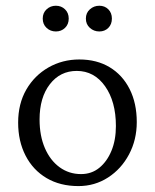

<svg xmlns="http://www.w3.org/2000/svg" viewBox="-20 -628 529 656"><path d="M248 7.8Q185.5 7.8 139.2 -19.5Q92.8 -46.9 67.4 -96.2Q42 -145.5 42 -209Q42 -273.4 69.8 -321.8Q97.7 -370.1 145.5 -397.5Q193.4 -424.8 251 -424.8Q310.5 -424.8 354.5 -398.4Q398.4 -372.1 422.9 -323.7Q447.3 -275.4 447.3 -210.9Q447.3 -150.4 420.9 -100.6Q394.5 -50.8 349.1 -21.5Q303.7 7.8 248 7.8ZM256.8 -33.2Q293 -33.2 319.3 -54.7Q345.7 -76.2 360.8 -112.8Q376 -149.4 376 -197.3Q376 -281.2 338.9 -333.5Q301.8 -385.7 242.2 -385.7Q185.5 -385.7 150.4 -340.3Q115.2 -294.9 115.2 -219.7Q115.2 -164.1 133.3 -122.1Q151.4 -80.1 183.6 -56.6Q215.8 -33.2 256.8 -33.2ZM170.9 -520.5Q152.3 -520.5 139.2 -532.7Q126 -544.9 126 -564.5Q126 -584 139.2 -596.2Q152.3 -608.4 170.9 -608.4Q189.5 -608.4 202.1 -596.2Q214.8 -584 214.8 -564.5Q214.8 -544.9 202.1 -532.7Q189.5 -520.5 170.9 -520.5ZM319.3 -520.5Q300.8 -520.5 287.1 -532.7Q273.4 -544.9 273.4 -564.5Q273.4 -584 287.1 -596.2Q300.8 -608.4 319.3 -608.4Q337.9 -608.4 350.1 -596.2Q362.3 -584 362.3 -564.5Q362.3 -544.9 350.1 -532.7Q337.9 -520.5 319.3 -520.5Z"/></svg>

Font: Crimson Pro ExtraLight Light
Style: Regular
Weight: 300
Version: Version 1.002